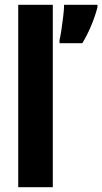

<svg xmlns="http://www.w3.org/2000/svg" viewBox="-20 -873 426 800"><path d="M200 -93H56V-853H200ZM386 -842Q376 -804 359.5 -765Q343 -726 323 -693H228V-706Q232 -722 236 -749.5Q240 -777 243.5 -805.5Q247 -834 247 -853H386Z"/></svg>

Font: Noto Sans Kannada UI ExtraCondensed ExtraBold
Style: Regular
Weight: 800
Width: 2
Designer: Jelle Bosma - Monotype Design Team
Foundry: Monotype Imaging Inc.
Version: Version 2.005; ttfautohint (v1.8.4.7-5d5b)